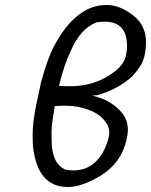

<svg xmlns="http://www.w3.org/2000/svg" viewBox="-20 -744 601 764"><path d="M214.8 -402.3 240.2 -400.9H260.7Q360.4 -400.9 436 -459Q474.1 -488.3 481.4 -524.4Q485.4 -541.5 485.4 -561.5Q485.4 -657.7 396.5 -657.7Q379.4 -657.7 364.7 -655.3Q300.3 -631.3 260.7 -539.6Q234.4 -484.9 214.8 -402.3ZM198.2 -321.8Q185.1 -250 185.1 -220.2Q185.1 -190.4 185.5 -184.6Q185.5 -93.3 240.7 -68.8Q256.8 -65.9 271.5 -65.9Q360.4 -65.9 401.4 -162.6Q408.7 -181.2 411.9 -195.8Q415 -210.4 415 -215.8Q415 -242.2 393.1 -267.8Q371.1 -293.5 329.3 -308.3Q287.6 -323.2 244.6 -323.2H224.1ZM123 -320.8 143.1 -416Q168.9 -512.2 196.3 -562.5Q235.8 -638.2 288.3 -681.2Q340.8 -724.1 402.3 -724.1H408.7Q458.5 -722.7 510.3 -682.6Q561 -642.1 561 -576.7V-573.2Q559.6 -513.2 537.8 -480.5Q516.1 -447.8 495.4 -430.7Q474.6 -413.6 450.2 -399.4Q408.2 -376 364.3 -364.7Q360.8 -364.7 355 -364.5Q349.1 -364.3 346.2 -364.3L363.3 -359.4Q429.2 -340.3 467.3 -292.5Q488.8 -265.1 488.8 -226.6Q488.8 -212.4 484.4 -192.4Q463.9 -93.8 374.5 -41.5Q306.2 -1.5 255.4 0H249Q128.9 0 111.3 -161.6Q109.9 -176.3 109.9 -207.5Q109.9 -238.8 115.2 -273.7Q120.6 -308.6 120.8 -311Q121.1 -313.5 122.1 -316.9Q123 -320.3 123 -320.8Z"/></svg>

Font: Tuffy
Style: Italic
Weight: 400
Italic angle: -12°
Designer: Thatcher Ulrich, Karoly Barta and Michael Everson
Version: Version 001.271